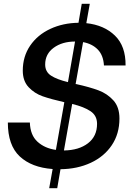

<svg xmlns="http://www.w3.org/2000/svg" viewBox="-20 -883 680 1003"><path d="M523 -541Q520 -594 491 -624Q462 -654 414 -663L375 -444H377Q449 -428 494.5 -411Q540 -394 572 -359Q604 -324 604 -264Q604 -184 564 -124.5Q524 -65 454 -32.5Q384 0 296 1L279 100H237L255 0Q145 -8 83 -66Q21 -124 21 -243H136Q138 -177 176 -142.5Q214 -108 272 -100L316 -349Q246 -365 203 -380Q160 -395 129.5 -427.5Q99 -460 99 -514Q99 -588 137.5 -644.5Q176 -701 242.5 -732Q309 -763 390 -764L407 -863H449L431 -762Q524 -752 580.5 -697Q637 -642 636 -541ZM335 -454 372 -666Q305 -666 260.5 -633.5Q216 -601 216 -546Q216 -508 246.5 -488Q277 -468 335 -454ZM357 -340 314 -97Q392 -98 439.5 -134.5Q487 -171 487 -236Q487 -279 453 -302Q419 -325 357 -340Z"/></svg>

Font: Open Sauce One Medium Italic
Style: Regular
Weight: 500
Italic angle: -10°
Designer: Alfredo Marco Pradil
Foundry: Creative Sauce Fz LLC
Version: Version 1.477